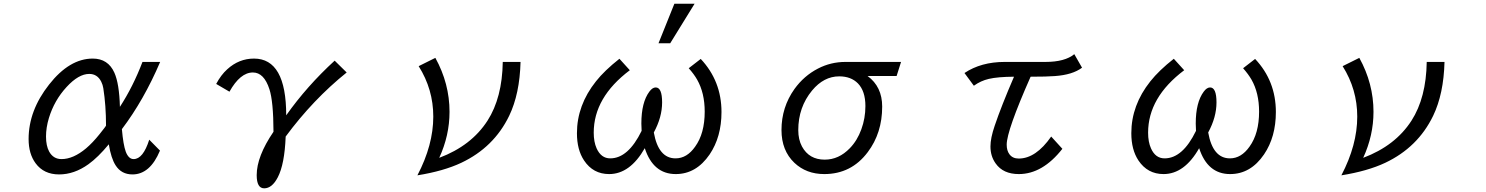

<svg xmlns="http://www.w3.org/2000/svg" viewBox="-20 -900 8040 1039"><path d="M845.7 -85Q792 43.9 696.8 43.9Q636.7 43.9 605.5 -5.4Q581.1 -43.5 568.8 -119.1Q510.3 -48.3 458.5 -11.2Q381.8 43.9 299.8 43.9Q217.3 43.9 172.9 -16.1Q134.8 -67.4 134.8 -147.5Q134.8 -301.8 245.6 -442.4Q356 -583 481.9 -583Q564.9 -583 599.1 -506.3Q625.5 -446.8 628.9 -321.8Q700.2 -431.6 751 -564.9H846.7Q758.3 -357.9 639.6 -201.2Q647 -116.2 660.6 -79.1Q675.8 -39.1 703.1 -39.1Q754.4 -39.1 787.6 -144ZM553.7 -220.7Q553.7 -329.1 539.1 -422.4Q536.1 -441.4 527.8 -458Q506.8 -500 462.9 -500Q405.3 -500 340.3 -429.2Q273.9 -357.4 244.6 -261.2Q229 -209.5 229 -161.1Q229 -110.8 246.1 -79.6Q268.6 -39.1 313 -39.1Q376.5 -39.1 445.8 -97.2Q481.4 -127.4 518.6 -173.8Q553.7 -217.3 553.7 -220.7Z M1149.9 -445.8Q1175.8 -494.6 1209.5 -524.9Q1272.9 -583 1354.5 -583Q1528.8 -583 1528.8 -275.9Q1641.1 -434.6 1791 -571.8L1856 -507.8Q1673.8 -361.3 1525.9 -161.1Q1520 -10.3 1482.9 60.1Q1452.1 119.1 1409.7 119.1Q1369.1 119.1 1369.1 47.9Q1369.1 -53.7 1460 -187Q1459.5 -350.6 1438 -417Q1408.7 -507.8 1348.6 -507.8Q1279.8 -507.8 1221.7 -403.8Z M2796.9 -564.9Q2792.5 -392.1 2735.4 -273.4Q2652.8 -102.5 2476.1 -19Q2380.9 25.9 2238.8 48.8Q2324.7 -115.2 2324.7 -269Q2324.7 -416.5 2245.6 -542L2335.9 -586.9Q2412.6 -447.8 2412.6 -294.9Q2412.6 -167 2356.9 -45.9Q2530.8 -111.3 2618.2 -247.1Q2697.8 -371.1 2700.7 -564.9Z M3543.5 -666 3629.4 -879.9H3738.8L3606.9 -666ZM3707 -530.8 3772 -581.1Q3884.3 -461.4 3884.3 -293.9Q3884.3 -159.2 3820.3 -64.5Q3747.6 42 3636.7 42Q3514.6 42 3469.2 -98.1Q3389.2 42 3276.4 42Q3189.5 42 3140.6 -31.7Q3102.1 -89.4 3102.1 -179.2Q3102.1 -330.6 3205.1 -460Q3251 -518.1 3332 -582L3388.2 -520Q3192.9 -373 3192.9 -182.1Q3192.9 -132.3 3208.5 -97.2Q3232.9 -43 3282.2 -43Q3379.4 -43 3452.1 -191.9Q3450.7 -214.8 3450.7 -231.4Q3450.7 -346.2 3494.1 -404.3Q3510.7 -426.8 3528.3 -426.8Q3563 -426.8 3563 -345.7Q3563 -266.1 3518.1 -183.1Q3543 -43 3635.7 -43Q3697.3 -43 3741.7 -106.4Q3793.5 -177.7 3793.5 -295.9Q3793.5 -397 3752.4 -469.2Q3735.8 -498.5 3707 -530.8Z M4856 -564.9 4832 -488.8H4674.8Q4753.9 -430.7 4753.9 -323.2Q4753.9 -180.2 4675.8 -76.7Q4586.9 42 4440.4 42Q4343.3 42 4278.8 -19Q4209 -85.4 4209 -196.3Q4209 -319.8 4279.3 -418.5Q4330.6 -489.7 4406.2 -528.8Q4475.6 -564.9 4555.2 -564.9ZM4521.5 -486.8Q4438 -486.8 4374.5 -410.2Q4299.8 -319.8 4299.8 -195.8Q4299.8 -145 4319.8 -107.4Q4358.4 -36.1 4442.9 -36.1Q4519 -36.1 4578.6 -97.7Q4619.1 -139.2 4641.1 -200.2Q4663.1 -260.3 4663.1 -325.7Q4663.1 -407.2 4622.6 -448.7Q4585 -486.8 4521.5 -486.8Z M5199.2 -504.9Q5289.1 -564.9 5417 -564.9H5637.2Q5742.7 -564.9 5793.5 -606.9L5835.4 -533.7Q5784.2 -495.1 5688 -488.3Q5645 -484.9 5557.1 -484.9Q5427.7 -192.4 5427.7 -117.2Q5427.7 -85 5442.4 -65.4Q5459.5 -42 5492.7 -42Q5585.4 -42 5668.5 -161.1L5729 -94.7Q5621.6 42 5493.2 42Q5408.7 42 5368.2 -15.1Q5339.8 -54.2 5339.8 -107.4Q5339.8 -152.8 5362.8 -219.7Q5398.9 -326.7 5467.3 -484.9Q5379.4 -484.4 5331.1 -473.1Q5287.1 -462.9 5250 -436Z M6772 -581.1Q6884.3 -461.9 6884.3 -293.9Q6884.3 -158.7 6820.3 -64.5Q6748 42 6636.7 42Q6514.6 42 6469.2 -98.1Q6389.6 42 6276.4 42Q6189.9 42 6140.6 -31.7Q6102.1 -89.8 6102.1 -179.2Q6102.1 -330.6 6205.1 -460Q6252 -519 6332 -582L6388.2 -520Q6192.9 -373 6192.9 -182.1Q6192.9 -131.8 6208.5 -97.2Q6232.4 -43 6282.2 -43Q6379.9 -43 6452.1 -191.9Q6450.7 -214.8 6450.7 -231.4Q6450.7 -346.2 6494.1 -404.3Q6510.7 -426.8 6528.3 -426.8Q6563 -426.8 6563 -345.7Q6563 -266.1 6518.1 -183.1Q6543 -43 6635.7 -43Q6696.8 -43 6741.7 -106.4Q6793.5 -178.2 6793.5 -295.9Q6793.5 -397 6752.4 -469.2Q6735.4 -498.5 6707 -530.8Z M7796.9 -564.9Q7792.5 -392.1 7735.4 -273.4Q7652.8 -102.5 7476.1 -19Q7380.9 25.9 7238.8 48.8Q7324.7 -115.2 7324.7 -269Q7324.7 -416.5 7245.6 -542L7335.9 -586.9Q7412.6 -447.8 7412.6 -294.9Q7412.6 -167 7356.9 -45.9Q7530.8 -111.3 7618.2 -247.1Q7697.8 -371.1 7700.7 -564.9Z"/></svg>

Font: FORM UDPGothic
Style: Regular
Weight: 400
Foundry: Pronama LLC
Version: Version 1.05101